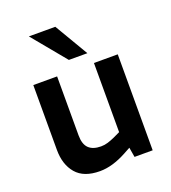

<svg xmlns="http://www.w3.org/2000/svg" viewBox="-137 -845 853 955"><g transform="rotate(-20 290.0 -367.5)"><path d="M229 8Q144 8 103.5 -39.5Q63 -87 63 -165V-508H189V-196Q189 -149 211 -127.5Q233 -106 276 -106Q295 -106 312.5 -111.5Q330 -117 348 -125L384 -142V-508H510V0H414L400 -83L426 -63L371 -33Q334 -13 298.5 -2.5Q263 8 229 8ZM272 -565 125 -743H265L370 -565Z"/></g></svg>

Font: REM Medium Medium
Style: Regular
Weight: 500
Version: Version 1.005;gftools[0.9.28]